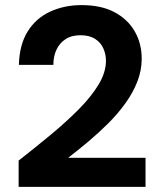

<svg xmlns="http://www.w3.org/2000/svg" viewBox="-20 -732 632 752"><path d="M53 0V-103Q118 -154 179 -204.5Q240 -255 289 -304.5Q338 -354 366.5 -401.5Q395 -449 395 -494Q395 -520 384.5 -543Q374 -566 352 -580Q330 -594 295 -594Q260 -594 236.5 -578.5Q213 -563 201 -537Q189 -511 189 -478H54Q56 -557 88.5 -609Q121 -661 176.5 -686.5Q232 -712 299 -712Q376 -712 428 -684.5Q480 -657 507.5 -609.5Q535 -562 535 -502Q535 -456 518 -412.5Q501 -369 471.5 -328Q442 -287 404.5 -249.5Q367 -212 326.5 -178Q286 -144 247 -114H550V0Z"/></svg>

Font: DM Sans 10pt ExtraBold
Style: Regular
Weight: 800
Version: Version 4.004;gftools[0.9.30]